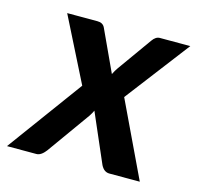

<svg xmlns="http://www.w3.org/2000/svg" viewBox="-109 -599 702 684"><g transform="rotate(15 242.5 -256.5)"><path d="M169.4 -513.2Q189.5 -513.2 196.8 -497.6L267.6 -344.7Q274.9 -359.4 282.2 -369.6L372.1 -495.6Q384.3 -513.2 399.4 -513.2H511.7L331.1 -276.9L462.9 0H350.6Q330.6 0 319.3 -22.5L241.2 -202.6Q236.3 -191.9 229.5 -181.6L115.7 -22.5Q98.6 0 81.5 0H-26.9L176.3 -277.3L57.6 -513.2Z"/></g></svg>

Font: Lato-BoldItalic
Style: Bold Italic
Weight: 700
Italic angle: -7°
Designer: Lukasz Dziedzic
Foundry: tyPoland Lukasz Dziedzic
Version: Version 1.104; Western+Polish opensource